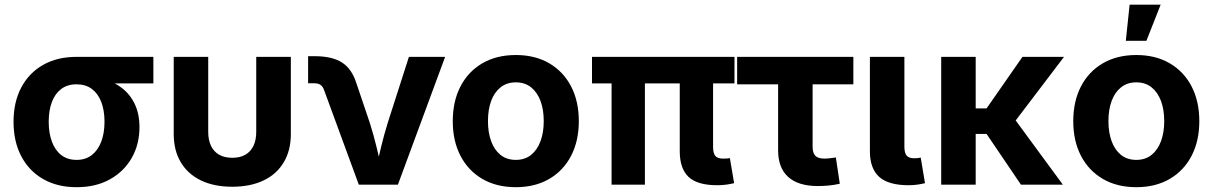

<svg xmlns="http://www.w3.org/2000/svg" viewBox="-20 -779 5117 810"><path d="M303.2 10.7Q221.7 10.7 161.9 -23.7Q102.1 -58.1 69.6 -120.1Q37.1 -182.1 37.1 -265.1Q37.1 -348.1 69.6 -409.7Q102.1 -471.2 161.6 -505.1Q221.2 -539.1 302.7 -539.1H627V-427.2H393.6L302.7 -423.3Q264.6 -423.3 238.5 -403.8Q212.4 -384.3 199 -348.9Q185.5 -313.5 185.5 -265.1Q185.5 -217.8 199 -181.4Q212.4 -145 238.5 -124.8Q264.6 -104.5 303.2 -104.5Q341.3 -104.5 367.4 -125Q393.6 -145.5 407.2 -181.6Q420.9 -217.8 420.9 -265.1Q420.9 -313.5 407.2 -348.9Q393.6 -384.3 367.4 -403.8Q341.3 -423.3 303.2 -423.3V-462.9Q360.8 -462.9 409.4 -449.2Q458 -435.5 493.7 -408.2Q529.3 -380.9 548.8 -339.4Q568.4 -297.9 568.4 -242.2Q568.4 -170.4 535.9 -113Q503.4 -55.7 443.8 -22.5Q384.3 10.7 303.2 10.7Z M959.5 8.8Q883.3 8.8 827.9 -17.8Q772.5 -44.4 742.7 -94.5Q712.9 -144.5 712.9 -213.4V-539.1H858.4V-222.7Q858.4 -188 870.4 -163.3Q882.3 -138.7 905 -126Q927.7 -113.3 960 -113.3Q992.2 -113.3 1014.6 -126Q1037.1 -138.7 1049.1 -163.3Q1061 -188 1061 -222.7V-539.1H1207V-213.4Q1207 -144.5 1177.2 -94.5Q1147.5 -44.4 1092 -17.8Q1036.6 8.8 959.5 8.8Z M1493.7 0 1346.7 -400.4Q1341.3 -415 1331.5 -421.4Q1321.8 -427.7 1305.2 -427.7H1279.8V-542H1307.1Q1381.3 -542 1423.1 -515.1Q1464.8 -488.3 1483.9 -426.8L1539.6 -262.2Q1556.2 -210.4 1568.6 -158.4Q1581.1 -106.4 1594.2 -50.8H1562.5Q1575.2 -106.4 1587.6 -158.4Q1600.1 -210.4 1616.2 -262.2L1705.1 -539.1H1857.9L1658.7 0Z M2156.2 10.7Q2074.7 10.7 2014.9 -24.2Q1955.1 -59.1 1922.6 -121.8Q1890.1 -184.6 1890.1 -267.6Q1890.1 -351.6 1922.6 -414.3Q1955.1 -477.1 2014.9 -512Q2074.7 -546.9 2156.2 -546.9Q2237.3 -546.9 2297.1 -512Q2356.9 -477.1 2389.4 -414.3Q2421.9 -351.6 2421.9 -267.6Q2421.9 -184.6 2389.4 -121.8Q2356.9 -59.1 2297.1 -24.2Q2237.3 10.7 2156.2 10.7ZM2156.2 -104.5Q2194.3 -104.5 2220.5 -125.5Q2246.6 -146.5 2260.3 -183.3Q2273.9 -220.2 2273.9 -268.1Q2273.9 -316.4 2260.3 -353Q2246.6 -389.6 2220.5 -410.6Q2194.3 -431.6 2156.2 -431.6Q2118.2 -431.6 2091.8 -410.6Q2065.4 -389.6 2052 -353Q2038.6 -316.4 2038.6 -268.1Q2038.6 -220.2 2052 -183.3Q2065.4 -146.5 2091.6 -125.5Q2117.7 -104.5 2156.2 -104.5Z M3005.9 2.4Q2921.4 2.4 2884.5 -33Q2847.7 -68.4 2847.7 -141.1V-507.8H2988.3V-158.2Q2988.3 -132.8 2997.8 -121.3Q3007.3 -109.9 3029.8 -109.9Q3040.5 -109.9 3047.4 -110.4Q3054.2 -110.8 3059.1 -112.3L3077.1 -6.3Q3065.9 -3.4 3047.1 -0.5Q3028.3 2.4 3005.9 2.4ZM2560.1 0V-507.8H2700.7V0ZM2477.5 -427.2V-539.1H3078.6V-427.2Z M3430.7 5.9Q3347.7 5.9 3305.2 -32.5Q3262.7 -70.8 3262.7 -144.5V-423.3H3089.8V-539.1H3580.1V-423.3H3408.2V-159.7Q3408.2 -133.8 3419.7 -121.8Q3431.2 -109.9 3458 -109.9Q3467.8 -109.9 3482.7 -111.6Q3497.6 -113.3 3506.3 -114.7L3522.9 -3.9Q3499.5 1.5 3476.1 3.7Q3452.6 5.9 3430.7 5.9Z M3813 2.4Q3728.5 2.4 3689.2 -32.7Q3649.9 -67.9 3649.9 -141.1V-539.1H3795.4V-160.2Q3795.4 -134.3 3804.7 -122.8Q3814 -111.3 3836.4 -111.3Q3846.7 -111.3 3853 -112.1Q3859.4 -112.8 3864.3 -114.3L3882.3 -6.3Q3871.1 -3.4 3853 -0.5Q3835 2.4 3813 2.4Z M4096.2 -539.1V0H3950.7V-539.1ZM4468.8 -539.1 4221.7 -213.9H4061.5L4059.1 -321.8H4142.1L4293.5 -539.1ZM4287.1 0 4138.2 -219.7 4249 -292.5 4463.9 0Z M4773.9 10.7Q4692.4 10.7 4632.6 -24.2Q4572.8 -59.1 4540.3 -121.8Q4507.8 -184.6 4507.8 -267.6Q4507.8 -351.6 4540.3 -414.3Q4572.8 -477.1 4632.6 -512Q4692.4 -546.9 4773.9 -546.9Q4855 -546.9 4914.8 -512Q4974.6 -477.1 5007.1 -414.3Q5039.6 -351.6 5039.6 -267.6Q5039.6 -184.6 5007.1 -121.8Q4974.6 -59.1 4914.8 -24.2Q4855 10.7 4773.9 10.7ZM4773.9 -104.5Q4812 -104.5 4838.1 -125.5Q4864.3 -146.5 4877.9 -183.3Q4891.6 -220.2 4891.6 -268.1Q4891.6 -316.4 4877.9 -353Q4864.3 -389.6 4838.1 -410.6Q4812 -431.6 4773.9 -431.6Q4735.8 -431.6 4709.5 -410.6Q4683.1 -389.6 4669.7 -353Q4656.2 -316.4 4656.2 -268.1Q4656.2 -220.2 4669.7 -183.3Q4683.1 -146.5 4709.2 -125.5Q4735.4 -104.5 4773.9 -104.5ZM4729.5 -606.9 4745.6 -759.3H4876.5L4816.4 -606.9Z"/></svg>

Font: Inter 18pt
Style: Bold
Weight: 700
Designer: Rasmus Andersson
Foundry: rsms
Version: Version 4.001;git-66647c0bb